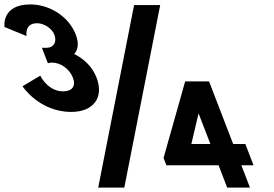

<svg xmlns="http://www.w3.org/2000/svg" viewBox="-242 -848 1239 868"><path d="M-121.9 -685C-121.9 -685 -133.2 -743 -74.2 -743C-44.2 -743 -7.8 -721 3.8 -691C16.9 -657 -1.5 -632 -29.5 -632H-52.5L-25.5 -562C-25.5 -562 -17.7 -565 -6.7 -565C31.3 -565 72.1 -537 87.5 -497C102.9 -457 82.4 -435 43.4 -435C-26.6 -435 -59.9 -506 -59.9 -506L-140.4 -458C-140.4 -458 -64.8 -342 80.2 -342C180.2 -342 229.2 -407 194.5 -497C175.7 -546 137.8 -582 93.3 -604C111.6 -624 115.4 -653 100.4 -692C69.6 -772 -16 -828 -105 -828C-237 -828 -221.7 -726 -221.7 -726ZM482.2 -825H364.2L202 0H320ZM812.1 -197 703.1 -480H595.1L497.4 -134L510.1 -101H746.1L785 0H888L849.1 -101H904.1L867.1 -197ZM656.3 -334 709.1 -197H623.1L655.3 -334Z"/></svg>

Font: Hussar
Style: BdOpOblFour
Weight: 700
Foundry: Cannot Into Space Fonts
Version: Version 2.00